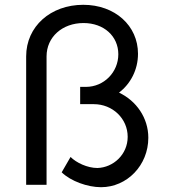

<svg xmlns="http://www.w3.org/2000/svg" viewBox="-20 -770 706 800"><path d="M476 -384C524 -421 555 -479 555 -546C555 -663 459 -750 327 -750C191 -750 89 -660 89 -535V0H174V-535C174 -616 240 -674 328 -674C413 -674 473 -619 473 -544C473 -469 413 -408 338 -408H314V-336H371C449 -336 512 -276 512 -200C512 -126 452 -72 386 -70C344 -70 298 -92 274 -116L237 -52C275 -15 345 10 401 10C509 10 598 -81 598 -196C598 -279 548 -350 476 -384Z"/></svg>

Font: Oakes
Style: Regular
Weight: 400
Designer: Samuel Oakes
Foundry: Samuel Oakes
Version: Version 1.003;PS 001.003;hotconv 1.0.88;makeotf.lib2.5.64775